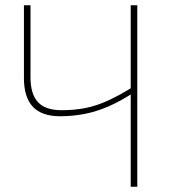

<svg xmlns="http://www.w3.org/2000/svg" viewBox="-20 -710 645 730"><path d="M96 -690V-416Q96 -352 124.5 -321.5Q153 -291 214 -291Q264 -291 306 -299.5Q348 -308 391.5 -328Q435 -348 488 -381V-358Q438 -325 391.5 -305Q345 -285 300 -276.5Q255 -268 209 -268Q139 -268 105 -304Q71 -340 71 -413V-690ZM502 -690V0H477V-690Z"/></svg>

Font: Exo 2 Thin
Style: Regular
Weight: 250
Designer: Natanael Gama
Foundry: Natanael Gama
Version: Version 2.010